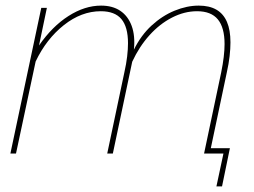

<svg xmlns="http://www.w3.org/2000/svg" viewBox="-20 -547 906 684"><path d="M127 -519H147L119 -385Q166 -453 224 -490Q282 -527 340 -527Q381 -527 408.5 -508.5Q436 -490 449 -455Q462 -420 457 -370Q482 -421 520 -456Q558 -491 602 -509Q646 -527 688 -527Q726 -527 751 -512.5Q776 -498 788.5 -469Q801 -440 801 -396Q801 -374 798 -347Q795 -320 788 -289L727 0H707L768 -289Q780 -348 780 -390Q780 -449 756 -478Q732 -507 682 -507Q637 -507 593 -484.5Q549 -462 512.5 -421.5Q476 -381 451 -327L382 0H362L423 -289Q430 -320 433 -346Q436 -372 436 -393Q436 -451 412.5 -479Q389 -507 339 -507Q270 -507 207.5 -457.5Q145 -408 107 -328L37 0H17ZM751 117 776 0H707L711 -19H799L771 117Z"/></svg>

Font: Raleway Thin
Style: Italic
Weight: 100
Italic angle: -12°
Designer: Matt McInerney, Pablo Impallari, Rodrigo Fuenzalida
Foundry: Matt McInerney, Pablo Impallari, Rodrigo Fuenzalida
Version: Version 4.026